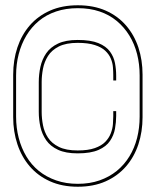

<svg xmlns="http://www.w3.org/2000/svg" viewBox="-20 -701 610 728"><path d="M275 7Q335 7 380.8 -13.5Q426.5 -34 457.8 -70Q489 -106 504.8 -154Q520.5 -202 520.5 -256.5V-418Q520.5 -473 504.8 -520.8Q489 -568.5 457.8 -604.5Q426.5 -640.5 380.8 -660.8Q335 -681 275 -681Q215.5 -681 169.8 -660.8Q124 -640.5 93 -604.8Q62 -569 46 -521.2Q30 -473.5 30 -418V-256.5Q30 -202 46 -154Q62 -106 93 -70Q124 -34 169.8 -13.5Q215.5 7 275 7ZM275 -4Q230 -4 192.8 -17Q155.5 -30 127.2 -53Q99 -76 80 -107.8Q61 -139.5 51 -178Q41 -216.5 41 -259V-415Q41 -457.5 51 -496Q61 -534.5 80 -566.2Q99 -598 127.2 -621.5Q155.5 -645 192.8 -657.5Q230 -670 275 -670Q320.5 -670 357.5 -657.5Q394.5 -645 422.8 -621.5Q451 -598 470.5 -566.2Q490 -534.5 499.8 -496Q509.5 -457.5 509.5 -415V-259Q509.5 -216.5 499.8 -178Q490 -139.5 470.5 -107.8Q451 -76 422.8 -53Q394.5 -30 357.5 -17Q320.5 -4 275 -4ZM274.5 -119.5Q324 -119.5 353.5 -132.5Q383 -145.5 397.2 -166.8Q411.5 -188 416 -213Q420.5 -238 420.5 -261.5V-279.5H409.5V-261Q409.5 -248 408.2 -230.8Q407 -213.5 400.2 -195.8Q393.5 -178 379.2 -163.2Q365 -148.5 339.5 -139.5Q314 -130.5 274.5 -130.5Q230.5 -130.5 203.2 -144Q176 -157.5 162 -179Q148 -200.5 143 -226.2Q138 -252 138 -276V-390.5Q138 -414.5 143 -440.5Q148 -466.5 162 -488.8Q176 -511 203.2 -524.8Q230.5 -538.5 274.5 -538.5Q314 -538.5 339.5 -530.2Q365 -522 379.2 -508.5Q393.5 -495 400.2 -478.8Q407 -462.5 408.2 -446Q409.5 -429.5 409.5 -416V-396H420.5V-414Q420.5 -438 416 -461.8Q411.5 -485.5 397 -505.5Q382.5 -525.5 353.2 -537.5Q324 -549.5 274.5 -549.5Q229 -549.5 200 -535.8Q171 -522 155.2 -499Q139.5 -476 133.2 -447.5Q127 -419 127 -389.5V-277Q127 -247.5 133.2 -219.8Q139.5 -192 155.2 -169.2Q171 -146.5 200 -133Q229 -119.5 274.5 -119.5Z"/></svg>

Font: Anybody SemiExpanded Thin
Style: Regular
Weight: 250
Width: 6
Version: Version 1.113;gftools[0.9.25]